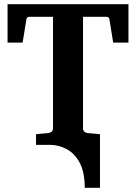

<svg xmlns="http://www.w3.org/2000/svg" viewBox="-20 -691 649 916"><path d="M151.9 0V-50.8L210 -56.2Q219.2 -57.1 226.1 -62.7Q232.9 -68.4 232.9 -78.1V-610.8H121.1Q107.4 -610.8 106 -599.1L87.9 -487.8H16.1V-670.9H592.8V-487.8H520L502 -599.1Q500.5 -610.8 487.8 -610.8H376V-78.1Q376 -68.4 382.6 -62.7Q389.2 -57.1 397.9 -56.2L457 -50.8V0ZM457 205.1H384.3Q384.3 130.4 360.1 85.4Q335.9 40.5 297.9 20.3Q259.8 0 218.3 0L457 -50.8Z"/></svg>

Font: Charis
Style: Bold
Weight: 700
Designer: Walt Agee, Miriam Martin, Annie Olsen, Victor Gaultney, Lorna Priest, Alan Ward, Bob Hallissy, Martin Hosken, Sharon Cor
Foundry: SIL Global
Version: Version 7.000